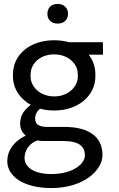

<svg xmlns="http://www.w3.org/2000/svg" viewBox="-20 -743 604 977"><path d="M503.4 -528.3H331.1C308.1 -534.7 282.7 -538.1 255.4 -538.1C132.3 -538.1 45.9 -465.3 45.9 -364.3V-353.5C45.9 -306.2 67.4 -262.7 105 -231.4C114.3 -223.1 125 -215.8 136.7 -209.5C127.9 -203.1 119.6 -195.8 111.8 -187.5C94.7 -169.4 82.5 -145.5 82.5 -113.8C82.5 -98.6 85.9 -85 92.8 -73.7C97.7 -65.4 103.5 -58.6 110.8 -52.7C94.2 -45.4 79.1 -35.6 65.9 -23.9C36.6 1.5 17.1 34.7 17.1 77.6C17.1 151.4 95.2 213.9 241.7 213.9C406.7 213.9 501.5 122.6 501.5 46.4C501.5 -50.3 428.2 -97.2 307.1 -97.2H220.7C185.5 -97.2 158.7 -106.4 158.7 -139.2C158.7 -157.2 165.5 -170.9 174.8 -181.2C177.7 -184.6 180.7 -187.5 184.1 -189.9C206.5 -183.6 230.5 -180.7 256.3 -180.7C380.4 -180.7 465.3 -258.3 465.3 -353.5V-364.3C465.3 -389.6 460.4 -413.1 450.2 -434.1C444.8 -445.3 438.5 -455.6 431.2 -464.8H504.4ZM204.1 -25.4H302.7C384.3 -25.4 412.1 3.9 412.1 47.9C412.1 89.4 353 142.6 241.7 142.6C147.9 142.6 105 105 105 60.1C105 24.9 126 -6.8 156.2 -22.5C160.6 -24.9 165 -26.9 169.4 -28.3C180.7 -26.4 191.9 -25.4 204.1 -25.4ZM135.7 -364.3C135.7 -418.9 183.1 -466.3 255.4 -466.3C327.6 -466.3 376 -418.9 376 -364.3V-353.5C376 -302.7 328.6 -252.4 256.3 -252.4C182.6 -252.4 135.7 -302.7 135.7 -353.5ZM221.2 -672.9C221.2 -644 239.3 -623 273.4 -623C307.1 -623 326.2 -644 326.2 -672.9C326.2 -700.7 307.1 -723.1 273.4 -723.1C239.3 -723.1 221.2 -700.7 221.2 -672.9Z"/></svg>

Font: Bert Sans
Style: Regular
Weight: 400
Designer: Christian Robertson (Google), Cristiano Sobral
Foundry: Google, Cristiano Sobral
Version: Version 3.101